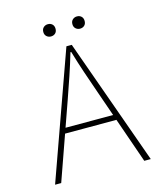

<svg xmlns="http://www.w3.org/2000/svg" viewBox="-117 -881 834 969"><g transform="rotate(-15 300.0 -396.0)"><path d="M50 0 286 -660H314L550 0H516L378 -396Q357 -456 338.5 -510.5Q320 -565 302 -626H298Q280 -565 261.5 -510.5Q243 -456 222 -396L82 0ZM152 -236V-264H445V-236ZM224 -728Q211 -728 201.5 -736.5Q192 -745 192 -760Q192 -775 201.5 -783.5Q211 -792 224 -792Q238 -792 247 -783.5Q256 -775 256 -760Q256 -745 247 -736.5Q238 -728 224 -728ZM376 -728Q363 -728 353.5 -736.5Q344 -745 344 -760Q344 -775 353.5 -783.5Q363 -792 376 -792Q390 -792 399 -783.5Q408 -775 408 -760Q408 -745 399 -736.5Q390 -728 376 -728Z"/></g></svg>

Font: Source Code Pro ExtraLight ExtraLight
Style: Regular
Weight: 250
Monospace: yes
Version: Version 1.018;hotconv 1.0.116;makeotfexe 2.5.65601